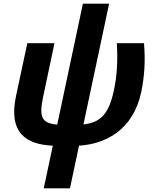

<svg xmlns="http://www.w3.org/2000/svg" viewBox="-20 -780 848 1040"><path d="M217 240H359L408 9C553 0 701 -76 745 -281C763 -369 768 -452 760 -546H613C618 -453 615 -370 595 -282C567 -157 520 -116 432 -106L571 -760H429L290 -105C206 -113 190 -144 214 -257L275 -546H128L67 -261C24 -61 121 3 266 9Z"/></svg>

Font: Noto Sans
Style: Bold Italic
Weight: 700
Italic angle: -12°
Designer: Monotype Design Team
Foundry: Monotype Imaging Inc.
Version: Version 2.013